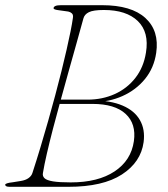

<svg xmlns="http://www.w3.org/2000/svg" viewBox="-24 -720 649 740"><path d="M297.5 -649Q285.5 -605 270.8 -552.8Q256 -500.5 240.2 -443.8Q224.5 -387 209 -331Q193.5 -275 180 -223Q166.5 -171 156.5 -127.5Q146.5 -84 141.5 -53.5Q139 -41.5 147.5 -33.2Q156 -25 180.2 -21Q204.5 -17 248.5 -17Q354 -17 417.8 -59.5Q481.5 -102 492 -176Q501.5 -243 460 -281.2Q418.5 -319.5 332.5 -319.5H191L200 -336H313.5Q370.5 -336 418.2 -357.5Q466 -379 497.8 -419.8Q529.5 -460.5 538.5 -517Q551.5 -596 507.2 -638.8Q463 -681.5 376.5 -681.5Q335.5 -681.5 318.5 -673Q301.5 -664.5 297.5 -649ZM211.5 -700H369.5Q482.5 -700 536.5 -650.5Q590.5 -601 578 -516Q569.5 -458 534.8 -415.5Q500 -373 448 -349.8Q396 -326.5 335 -326.5L332 -333Q402 -333 448.2 -313.2Q494.5 -293.5 515.2 -257.2Q536 -221 529.5 -172Q519 -95 445.8 -47.5Q372.5 0 239.5 0H13Q4 0 0 -2.2Q-4 -4.5 -4 -8Q-4 -11 3.2 -13.5Q10.5 -16 25 -17.5L56 -22.5Q75 -25.5 86.2 -33.8Q97.5 -42 101 -53.5Q117 -102.5 132.2 -153.2Q147.5 -204 161.8 -254.5Q176 -305 189 -353.2Q202 -401.5 213 -446Q224 -490.5 232.8 -529Q241.5 -567.5 247.8 -598.5Q254 -629.5 257 -651Q259 -663 253 -668.5Q247 -674 239 -675.5L199.5 -681Q192 -682 187.2 -683.8Q182.5 -685.5 182.5 -688.5Q182.5 -693.5 189.2 -696.8Q196 -700 211.5 -700Z"/></svg>

Font: Fraunces Thin
Style: Italic
Weight: 250
Italic angle: -16°
Version: Version 1.000;[b76b70a41]